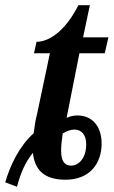

<svg xmlns="http://www.w3.org/2000/svg" viewBox="-29 -679 435 735"><path d="M36 36C49 -13 66 -56 97 -94C104 -25 144 9 222 9C317 9 360 -56 360 -129C360 -200 320 -237 268 -237C253 -237 240 -234 226 -228L275 -475H372L386 -536H289L315 -659H271C219 -556 156 -519 111 -519L101 -475H162L113 -243C106 -217 103 -193 100 -169C45 -120 10 -46 -9 19ZM243 -45C217 -45 205 -65 205 -101C205 -120 207 -140 211 -168C226 -177 241 -183 256 -183C281 -183 301 -165 301 -127C301 -73 272 -45 243 -45Z"/></svg>

Font: Noto Serif Condensed Semi
Style: Italic
Weight: 600
Width: 3
Italic angle: -12°
Designer: Monotype Design Team
Foundry: Monotype Imaging Inc.
Version: Version 1.901